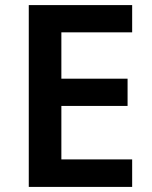

<svg xmlns="http://www.w3.org/2000/svg" viewBox="-20 -734 598 754"><path d="M499 0V-108H221V-318H481V-425H221V-607H499V-714H93V0Z"/></svg>

Font: Noto Sans Myanmar SemiBold
Style: Regular
Weight: 600
Designer: Monotype Design Team
Foundry: Monotype Imaging Inc.
Version: Version 2.107